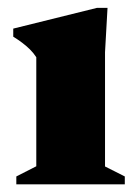

<svg xmlns="http://www.w3.org/2000/svg" viewBox="-20 -480 359 500"><path d="M260 -459.5 253.5 -344V-46.5L305 -20.5V0H22.5V-20.5L74.5 -47V-331Q67 -342.5 57.8 -351.5Q48.5 -360.5 38 -368.5Q27.5 -376.5 14.5 -384.5V-405.5L232.5 -459.5Z"/></svg>

Font: Newsreader 24pt ExtraBold
Style: Regular
Weight: 800
Designer: Hugues Gentile
Foundry: Production Type
Version: Version 1.003